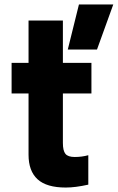

<svg xmlns="http://www.w3.org/2000/svg" viewBox="-20 -828 528 861"><path d="M32 0ZM262 -409V-187Q262 -152 273.5 -138Q285 -124 315 -124Q347 -124 376 -132V0Q318 13 275 13Q189 13 148.5 -24Q108 -61 108 -134V-409H32V-546H108V-736H262V-546H390V-409ZM334 -808H488L415 -606H284Z"/></svg>

Font: Biryani ExtraBold
Style: Regular
Weight: 800
Designer: Dan Reynolds and Mathieu Reguer
Foundry: Dan Reynolds and Mathieu Reguer
Version: Version 1.004; ttfautohint (v1.1) -l 5 -r 5 -G 72 -x 0 -D la